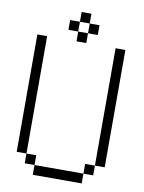

<svg xmlns="http://www.w3.org/2000/svg" viewBox="-116 -1211 965 1289"><g transform="rotate(10 366.5 -566.5)"><path d="M600 -933.3H666.7V-133.3H600ZM600 -133.3V-66.7H533.3V-133.3ZM133.3 -133.3H66.7V-933.3H133.3ZM133.3 -66.7V-133.3H200V-66.7ZM266.7 -1000V-1066.7H333.3V-1000ZM400 -1000V-933.3H333.3V-1000ZM400 -1133.3V-1066.7H333.3V-1133.3ZM400 -1066.7H466.7V-1000H400ZM533.3 -66.7V0H200V-66.7Z"/></g></svg>

Font: Galmuri14 Regular
Style: Regular
Weight: 400
Designer: Lee Minseo (quiple)
Version: Version 2.399;hotconv 1.1.1;makeotfexe 2.6.0 DEVELOPMENT